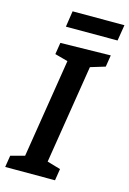

<svg xmlns="http://www.w3.org/2000/svg" viewBox="-130 -935 672 998"><g transform="rotate(15 205.5 -436.0)"><path d="M383 -702 373 -639 294 -615 209 -84 281 -63 271 0H3L13 -63L88 -83L173 -615L103 -634L113 -697ZM132 -872H411L397 -786H119Z"/></g></svg>

Font: Bitter Pro SemiBold
Style: Italic
Weight: 600
Italic angle: -9°
Designer: Sol Matas, and Bitter project Authors
Foundry: Sol Matas
Version: Version 1.010